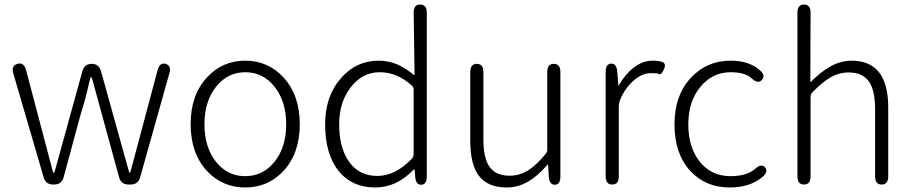

<svg xmlns="http://www.w3.org/2000/svg" viewBox="-20 -815 4031 848"><path d="M215 0Q182 0 173 -31L39 -490Q28 -525 57 -533Q86 -541 95 -506L213 -59Q215 -52 217.5 -52Q220 -52 222 -59L344 -501Q353 -533 385 -533Q417 -533 426 -501L549 -59Q551 -52 553 -52Q555 -52 557 -59L676 -505Q685 -540 711 -533Q738 -526 728 -491L599 -32Q590 0 557 0H548Q515 0 506 -32L387 -467Q385 -474 382.5 -474Q380 -474 378 -467Q358 -378 344 -336Q339 -319 334 -302L261 -32Q252 0 219 0Z M894 -60Q822 -138 822 -266.5Q822 -395 894 -473Q962 -547 1063 -547Q1164 -547 1232 -473Q1304 -395 1304 -266.5Q1304 -138 1232 -60Q1164 13 1063 13Q962 13 894 -60ZM933.5 -101Q984 -37 1063 -37Q1142 -37 1193 -101Q1244 -165 1244 -266Q1244 -367 1193 -431.5Q1142 -496 1063.5 -496Q985 -496 934 -431.5Q883 -367 883 -266Q883 -165 933.5 -101Z M1637 13Q1535 13 1476 -59Q1416 -134 1416 -266Q1416 -391 1487 -471Q1554 -547 1652 -547Q1697 -547 1736 -530Q1768 -516 1807 -485Q1811 -482 1811 -487L1807 -759Q1807 -795 1836 -795Q1865 -795 1865 -759V-35Q1865 0 1841 1Q1817 2 1814 -33L1812 -61Q1811 -67 1809.5 -67Q1808 -67 1800 -59Q1728 13 1637 13ZM1799 -114Q1807 -122 1807 -134V-419Q1807 -430 1799 -437Q1734 -496 1657.5 -496Q1581 -496 1529.5 -430Q1478 -364 1478 -266Q1478 -161 1522.5 -99.5Q1567 -38 1646.5 -38Q1726 -38 1799 -114Z M2218 13Q2135 13 2096 -37.5Q2057 -88 2057 -192V-497Q2057 -533 2086 -533Q2115 -533 2115 -497V-199Q2115 -116 2142.5 -77.5Q2170 -39 2231 -39Q2276 -39 2315 -64Q2350 -87 2389 -134Q2397 -143 2397 -155V-497Q2397 -533 2426 -533Q2455 -533 2455 -497V-36Q2455 0 2431 1Q2406 1 2404 -34L2401 -83Q2401 -88 2399.5 -88Q2398 -88 2391 -80Q2355 -39 2316 -15Q2270 13 2218 13Z M2684 0Q2655 0 2655 -36V-497Q2655 -533 2679 -534Q2703 -535 2706 -500L2711 -439Q2711 -434 2713 -438Q2740 -486 2779 -516.5Q2818 -547 2863 -547Q2894 -547 2908.5 -539.5Q2923 -532 2912 -508Q2901 -484 2891.5 -488Q2882 -492 2856 -492Q2817 -492 2782 -462Q2740 -427 2718 -372Q2713 -358 2713 -343V-36Q2713 0 2684 0Z M3203 13Q3096 13 3029 -60Q2959 -136 2959 -265.5Q2959 -395 3033 -473Q3103 -547 3206 -547Q3289 -547 3336 -505Q3363 -481 3345 -462Q3328 -443 3301 -468Q3272 -496 3207 -496Q3127 -496 3073.5 -431.5Q3020 -367 3020 -265.5Q3020 -164 3071 -100.5Q3122 -37 3206 -37Q3279 -37 3316 -70Q3343 -94 3359 -76Q3375 -57 3348 -34Q3293 13 3203 13Z M3531 0Q3502 0 3502 -36V-759Q3502 -795 3531 -795Q3560 -795 3560 -759L3559 -456Q3559 -451 3563 -455Q3605 -497 3643 -519Q3691 -547 3741 -547Q3903 -547 3903 -341V-36Q3903 0 3874 0Q3845 0 3845 -36V-333Q3845 -417 3817 -456Q3789 -495 3728 -495Q3684 -495 3644 -471Q3610 -450 3568 -407Q3560 -399 3560 -387V-36Q3560 0 3531 0Z"/></svg>

Font: Resource Han Rounded CN Light
Style: Regular
Weight: 300
Designer: Cyano Hao (round all glyphs); Ryoko NISHIZUKA 西塚涼子 (kana, bopomofo & ideographs); Paul D. Hunt (Latin, Greek & Cyrillic)
Foundry: Cyano Hao
Version: 0.990